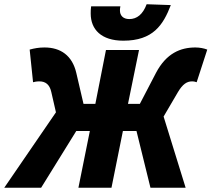

<svg xmlns="http://www.w3.org/2000/svg" viewBox="-54 -886 998 906"><path d="M-34 0H140L306 -268H370L316 0H472L526 -268H590L656 0H822L718 -336L786 -452C808 -489 828 -502 852 -502C862 -502 868 -500 874 -498L924 -652C909 -658 888 -662 868 -662C798 -662 731 -635 682 -542L606 -396H550L602 -650H446L396 -396H340L306 -542C287 -624 232 -662 156 -662C129 -662 108 -658 86 -652L102 -498C110 -500 118 -502 132 -502C160 -502 180 -488 188 -452L210 -356ZM528 -694C668 -694 716 -768 752 -862L638 -866C620 -818 592 -796 556 -796C526 -796 512 -814 512 -836C512 -842 512 -846 514 -856H376C374 -844 374 -831 374 -822C374 -747 424 -694 528 -694Z"/></svg>

Font: Source Sans Pro Black
Style: Italic
Weight: 900
Italic angle: -11°
Designer: Paul D. Hunt
Foundry: Adobe Systems Incorporated
Version: Version 3.006;hotconv 1.0.111;makeotfexe 2.5.65597